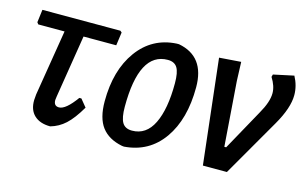

<svg xmlns="http://www.w3.org/2000/svg" viewBox="-67 -635 1293 811"><g transform="rotate(15 580.0 -230.0)"><path d="M193 7Q148 7 123 -16.5Q98 -40 99 -83L101 -108L148 -396H33L27 -404L34 -460H375L382 -454L374 -396H231L187 -122L185 -106Q185 -80 208 -80Q237 -80 281 -141H290L317 -108Q286 -55 257.5 -29Q229 -3 193 7Z M619 -469H629Q746 -447 746 -312Q746 -172 685 -85.5Q624 1 516 9L507 8Q447 -4 417.5 -43Q388 -82 388 -155Q388 -291 450.5 -377Q513 -463 619 -469ZM601 -393Q476 -393 476 -155Q476 -107 488.5 -86Q501 -65 531 -65Q593 -65 624 -128.5Q655 -192 655 -305Q655 -353 642.5 -373Q630 -393 601 -393Z M1134 -467Q1155 -428 1155 -387Q1155 -331 1110 -253L964 0H859L807 -458L902 -465L905 -383L926 -100H934L1033 -279Q1064 -333 1064 -371Q1064 -402 1042 -437L1045 -448Z"/></g></svg>

Font: Alegreya Sans SC Medium
Style: Italic
Weight: 500
Italic angle: -7°
Designer: Juan Pablo del Peral
Foundry: Huerta Tipografica
Version: Version 2.007